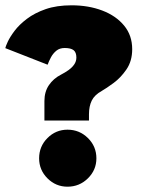

<svg xmlns="http://www.w3.org/2000/svg" viewBox="-25 -692 542 724"><path d="M142.5 -237.5V-311Q142.5 -346 159.5 -371Q176.5 -396 205 -410.5Q220.5 -418.5 233.8 -428Q247 -437.5 255 -449.2Q263 -461 263 -475Q263 -494.5 252.5 -502.8Q242 -511 219 -511Q200 -511 187.5 -500.8Q175 -490.5 167.2 -476Q159.5 -461.5 154.5 -448L-5 -510.5Q-4 -516.5 4.2 -534.5Q12.5 -552.5 30 -575.8Q47.5 -599 76.5 -621Q105.5 -643 147 -657.5Q188.5 -672 245 -672Q309 -672 360.8 -652.2Q412.5 -632.5 443 -595.5Q473.5 -558.5 473.5 -506.5Q473.5 -462 452 -430.5Q430.5 -399 403.2 -379Q376 -359 358.5 -349Q331.5 -334 321 -312.8Q310.5 -291.5 310.5 -261V-237.5ZM229.5 12Q185.5 12 154 -19.5Q122.5 -51 122.5 -95Q122.5 -140 154 -171.5Q185.5 -203 229.5 -203Q274.5 -203 306.5 -171.5Q338.5 -140 338.5 -95Q338.5 -51 306.5 -19.5Q274.5 12 229.5 12Z"/></svg>

Font: League Spartan Thin Black
Style: Regular
Weight: 900
Version: Version 2.002